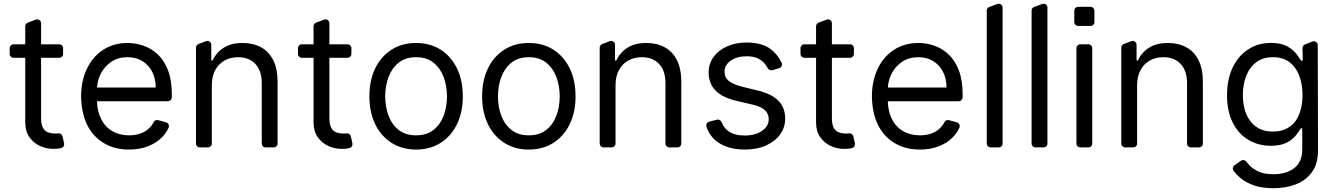

<svg xmlns="http://www.w3.org/2000/svg" viewBox="-20 -780 7071 1016"><path d="M191.8 -7.5Q157.7 -23.1 135.7 -54Q113.6 -85.6 113.6 -132.8V-474.1H51.8Q43.3 -474.1 37.3 -480.1Q31.2 -486.2 31.2 -495V-524.5Q31.2 -533.4 37.3 -539.4Q43.3 -545.5 51.8 -545.5H113.6V-641Q113.6 -647.4 117.4 -652.5Q121.1 -657.7 127.1 -660.2L169.4 -676.1Q174.4 -677.6 176.5 -677.6Q185 -677.6 191.2 -671.5Q197.4 -665.5 197.4 -656.2V-545.5H293.3Q301.8 -545.5 307.9 -539.4Q313.9 -533.4 313.9 -524.5V-495Q313.9 -486.2 307.9 -480.1Q301.8 -474.1 293.3 -474.1H197.4V-155.5Q197.4 -120.4 208.1 -102.3Q218 -85.2 234.7 -79.2Q252.1 -73.2 269.9 -73.2Q275.9 -73.2 285.2 -73.9L287.6 -74.2Q288.7 -74.6 290.8 -74.6Q298.3 -74.6 303.8 -70Q309.3 -65.3 311.1 -57.9L319.2 -21.7Q319.6 -20.2 319.6 -17Q319.6 -9.6 315.3 -3.9Q311.1 1.8 304 3.2L292.3 6Q277.3 7.8 261.4 7.8Q225.5 7.8 191.8 -7.5Z M527.7 -23.8Q470.9 -58.2 440 -121.8Q411.2 -182.2 409.1 -268.5Q409.1 -352.3 440 -416.2Q470.9 -480.8 525.9 -516.3Q581.3 -552.6 654.8 -552.6Q697.8 -552.6 739 -538.4Q780.5 -524.1 814.6 -492.5Q848.7 -460.6 869 -408.4Q889.2 -356.2 889.2 -279.8V-265.3Q889.2 -256.4 883.2 -250.4Q877.1 -244.3 868.6 -244.3H493.3Q495 -189.6 514.6 -151.3Q535.9 -108.3 574.2 -86.3Q612.6 -63.9 663.4 -63.9Q696.7 -63.9 723.4 -73.5Q750.4 -82.7 769.5 -101.9Q783.7 -115.1 793.3 -133.9Q795.8 -139.2 800.8 -142Q805.8 -144.9 811.4 -144.9Q815.3 -144.9 817.1 -144.2L859 -132.5Q865.8 -130.7 869.9 -125Q873.9 -119.3 873.9 -112.6Q873.9 -107.6 872.2 -104Q859 -75.6 837.7 -54.3Q808.2 -23.1 763.1 -6Q719.5 11.4 663.4 11.4Q584.9 11.4 527.7 -23.8ZM804 -316.8Q804 -362.9 785.9 -399.1Q767.8 -435.4 734 -456.3Q700.3 -477.3 654.8 -477.3Q604.8 -477.3 568.5 -452.8Q532 -427.6 512.4 -388.5Q495.7 -354.4 493.6 -316.8Z M1017 -21V-527.3Q1017 -534.1 1020.6 -539.2Q1024.1 -544.4 1030.2 -546.9L1069.6 -562.1Q1074.6 -563.6 1077.1 -563.6Q1085.6 -563.6 1091.8 -557.5Q1098 -551.5 1098 -542.6V-460.2H1105.1Q1124.6 -502.5 1163.4 -527Q1202.4 -552.6 1264.2 -552.6Q1320 -552.6 1361.2 -529.8Q1402.3 -507.8 1425.8 -461.6Q1448.9 -416.2 1448.9 -346.6V-21Q1448.9 -12.1 1442.8 -6Q1436.8 0 1427.9 0H1385.7Q1377.1 0 1371.1 -6Q1365.1 -12.1 1365.1 -21V-340.9Q1365.1 -404.8 1331.7 -441.1Q1298.3 -477.3 1240.1 -477.3Q1199.6 -477.3 1168.3 -459.9Q1136.7 -442.1 1119 -409.1Q1100.9 -375.7 1100.9 -328.1V-21Q1100.9 -12.1 1094.8 -6Q1088.8 0 1079.9 0H1037.6Q1029.1 0 1023.1 -6Q1017 -12.1 1017 -21Z M1717.3 -7.5Q1683.2 -23.1 1661.2 -54Q1639.2 -85.6 1639.2 -132.8V-474.1H1577.4Q1568.9 -474.1 1562.9 -480.1Q1556.8 -486.2 1556.8 -495V-524.5Q1556.8 -533.4 1562.9 -539.4Q1568.9 -545.5 1577.4 -545.5H1639.2V-641Q1639.2 -647.4 1642.9 -652.5Q1646.7 -657.7 1652.7 -660.2L1695 -676.1Q1699.9 -677.6 1702.1 -677.6Q1710.6 -677.6 1716.8 -671.5Q1723 -665.5 1723 -656.2V-545.5H1818.9Q1827.4 -545.5 1833.5 -539.4Q1839.5 -533.4 1839.5 -524.5V-495Q1839.5 -486.2 1833.5 -480.1Q1827.4 -474.1 1818.9 -474.1H1723V-155.5Q1723 -120.4 1733.7 -102.3Q1743.6 -85.2 1760.3 -79.2Q1777.7 -73.2 1795.5 -73.2Q1801.5 -73.2 1810.7 -73.9L1813.2 -74.2Q1814.3 -74.6 1816.4 -74.6Q1823.9 -74.6 1829.4 -70Q1834.9 -65.3 1836.6 -57.9L1844.8 -21.7Q1845.2 -20.2 1845.2 -17Q1845.2 -9.6 1840.9 -3.9Q1836.6 1.8 1829.5 3.2L1817.8 6Q1802.9 7.8 1786.9 7.8Q1751.1 7.8 1717.3 -7.5Z M1934.7 -269.9Q1934.7 -355.1 1965.7 -418.7Q1996.8 -482.2 2052.4 -517.4Q2108 -552.6 2181.8 -552.6Q2255.7 -552.6 2311.3 -517.4Q2366.8 -482.2 2397.9 -418.7Q2429 -355.1 2429 -269.9Q2429 -185.4 2397.9 -122.2Q2366.8 -58.9 2311.3 -23.8Q2255.7 11.4 2181.8 11.4Q2108 11.4 2052.4 -23.8Q1996.8 -58.9 1965.7 -122.2Q1934.7 -185.4 1934.7 -269.9ZM2345.2 -269.9Q2345.2 -324.6 2327.8 -371.8Q2310.4 -419 2274.1 -448.2Q2237.9 -477.3 2181.8 -477.3Q2125.7 -477.3 2089.5 -448.2Q2053.3 -419 2035.9 -371.8Q2018.5 -324.6 2018.5 -269.9Q2018.5 -215.2 2035.9 -168.3Q2053.3 -121.4 2089.5 -92.7Q2125.7 -63.9 2181.8 -63.9Q2237.9 -63.9 2274.1 -92.7Q2310.4 -121.4 2327.8 -168.3Q2345.2 -215.2 2345.2 -269.9Z M2531.2 -269.9Q2531.2 -355.1 2562.3 -418.7Q2593.4 -482.2 2649 -517.4Q2704.5 -552.6 2778.4 -552.6Q2852.3 -552.6 2907.8 -517.4Q2963.4 -482.2 2994.5 -418.7Q3025.6 -355.1 3025.6 -269.9Q3025.6 -185.4 2994.5 -122.2Q2963.4 -58.9 2907.8 -23.8Q2852.3 11.4 2778.4 11.4Q2704.5 11.4 2649 -23.8Q2593.4 -58.9 2562.3 -122.2Q2531.2 -185.4 2531.2 -269.9ZM2941.8 -269.9Q2941.8 -324.6 2924.4 -371.8Q2907 -419 2870.7 -448.2Q2834.5 -477.3 2778.4 -477.3Q2722.3 -477.3 2686.1 -448.2Q2649.9 -419 2632.5 -371.8Q2615.1 -324.6 2615.1 -269.9Q2615.1 -215.2 2632.5 -168.3Q2649.9 -121.4 2686.1 -92.7Q2722.3 -63.9 2778.4 -63.9Q2834.5 -63.9 2870.7 -92.7Q2907 -121.4 2924.4 -168.3Q2941.8 -215.2 2941.8 -269.9Z M3153.4 -21V-527.3Q3153.4 -534.1 3157 -539.2Q3160.5 -544.4 3166.5 -546.9L3206 -562.1Q3210.9 -563.6 3213.4 -563.6Q3221.9 -563.6 3228.2 -557.5Q3234.4 -551.5 3234.4 -542.6V-460.2H3241.5Q3261 -502.5 3299.7 -527Q3338.8 -552.6 3400.6 -552.6Q3456.3 -552.6 3497.5 -529.8Q3538.7 -507.8 3562.1 -461.6Q3585.2 -416.2 3585.2 -346.6V-21Q3585.2 -12.1 3579.2 -6Q3573.2 0 3564.3 0H3522Q3513.5 0 3507.5 -6Q3501.4 -12.1 3501.4 -21V-340.9Q3501.4 -404.8 3468 -441.1Q3434.7 -477.3 3376.4 -477.3Q3335.9 -477.3 3304.7 -459.9Q3273.1 -442.1 3255.3 -409.1Q3237.2 -375.7 3237.2 -328.1V-21Q3237.2 -12.1 3231.2 -6Q3225.1 0 3216.3 0H3174Q3165.5 0 3159.4 -6Q3153.4 -12.1 3153.4 -21Z M3782.3 -24.9Q3735.8 -55.8 3718.4 -109.7Q3717.3 -112.9 3717.3 -116.5Q3717.3 -123.6 3721.8 -129.3Q3726.2 -134.9 3733.3 -136.4L3773.8 -146.7Q3777.3 -147.4 3778.8 -147.4Q3784.8 -147.4 3790.3 -143.6Q3795.8 -139.9 3798.3 -133.9Q3810.7 -102.3 3835.9 -84.9Q3868.3 -62.9 3919.7 -62.9Q3978.3 -62.9 4013.1 -88.1Q4047.9 -112.9 4047.9 -148.4Q4047.9 -177.2 4028.1 -196.4Q4007.8 -215.9 3966.6 -225.5L3875.4 -246.8Q3799.7 -264.9 3764.9 -302.6Q3729.8 -339.8 3729.8 -396.7Q3729.8 -442.8 3756 -478.7Q3782.3 -514.9 3827.8 -534.8Q3873.2 -555 3931.1 -555Q4012.4 -555 4058.9 -519.5Q4095.9 -491.1 4116.1 -447.8Q4117.9 -444.2 4117.9 -439.3Q4117.9 -432.5 4113.8 -426.8Q4109.7 -421.2 4103 -419L4066.8 -408.7Q4063.2 -408 4061.4 -408Q4055.8 -408 4050.6 -411Q4045.5 -414.1 4042.6 -419Q4036.6 -430.4 4028.4 -440.7Q4015.3 -458.8 3991.1 -470.5Q3967.7 -482.2 3931.1 -482.2Q3880.7 -482.2 3847.3 -459.5Q3813.9 -436.1 3813.9 -400.9Q3813.9 -370 3836.6 -351.6Q3859.7 -333.1 3908 -321L3989.3 -301.1Q4062.9 -283.7 4099.1 -246.8Q4134.9 -210.6 4134.9 -152.7Q4134.9 -105.5 4108 -68.5Q4081.3 -31.6 4033 -9.9Q3985.1 11.4 3921.2 11.4Q3837.4 11.4 3782.3 -24.9Z M4376.4 -7.5Q4342.3 -23.1 4320.3 -54Q4298.3 -85.6 4298.3 -132.8V-474.1H4236.5Q4228 -474.1 4221.9 -480.1Q4215.9 -486.2 4215.9 -495V-524.5Q4215.9 -533.4 4221.9 -539.4Q4228 -545.5 4236.5 -545.5H4298.3V-641Q4298.3 -647.4 4302 -652.5Q4305.8 -657.7 4311.8 -660.2L4354 -676.1Q4359 -677.6 4361.2 -677.6Q4369.7 -677.6 4375.9 -671.5Q4382.1 -665.5 4382.1 -656.2V-545.5H4478Q4486.5 -545.5 4492.5 -539.4Q4498.6 -533.4 4498.6 -524.5V-495Q4498.6 -486.2 4492.5 -480.1Q4486.5 -474.1 4478 -474.1H4382.1V-155.5Q4382.1 -120.4 4392.8 -102.3Q4402.7 -85.2 4419.4 -79.2Q4436.8 -73.2 4454.5 -73.2Q4460.6 -73.2 4469.8 -73.9L4472.3 -74.2Q4473.4 -74.6 4475.5 -74.6Q4483 -74.6 4488.5 -70Q4494 -65.3 4495.7 -57.9L4503.9 -21.7Q4504.3 -20.2 4504.3 -17Q4504.3 -9.6 4500 -3.9Q4495.7 1.8 4488.6 3.2L4476.9 6Q4462 7.8 4446 7.8Q4410.2 7.8 4376.4 -7.5Z M4712.4 -23.8Q4655.5 -58.2 4624.6 -121.8Q4595.9 -182.2 4593.8 -268.5Q4593.8 -352.3 4624.6 -416.2Q4655.5 -480.8 4710.6 -516.3Q4766 -552.6 4839.5 -552.6Q4882.5 -552.6 4923.7 -538.4Q4965.2 -524.1 4999.3 -492.5Q5033.4 -460.6 5053.6 -408.4Q5073.9 -356.2 5073.9 -279.8V-265.3Q5073.9 -256.4 5067.8 -250.4Q5061.8 -244.3 5053.3 -244.3H4677.9Q4679.7 -189.6 4699.2 -151.3Q4720.5 -108.3 4758.9 -86.3Q4797.2 -63.9 4848 -63.9Q4881.4 -63.9 4908 -73.5Q4935 -82.7 4954.2 -101.9Q4968.4 -115.1 4978 -133.9Q4980.5 -139.2 4985.4 -142Q4990.4 -144.9 4996.1 -144.9Q5000 -144.9 5001.8 -144.2L5043.7 -132.5Q5050.4 -130.7 5054.5 -125Q5058.6 -119.3 5058.6 -112.6Q5058.6 -107.6 5056.8 -104Q5043.7 -75.6 5022.4 -54.3Q4992.9 -23.1 4947.8 -6Q4904.1 11.4 4848 11.4Q4769.5 11.4 4712.4 -23.8ZM4988.6 -316.8Q4988.6 -362.9 4970.5 -399.1Q4952.4 -435.4 4918.7 -456.3Q4884.9 -477.3 4839.5 -477.3Q4789.4 -477.3 4753.2 -452.8Q4716.6 -427.6 4697.1 -388.5Q4680.4 -354.4 4678.3 -316.8Z M5201.7 -20.2V-724.1Q5201.7 -730.5 5205.3 -735.6Q5208.8 -740.8 5214.8 -742.9L5257.5 -758.9Q5262.4 -760.3 5264.9 -760.3Q5273.4 -760.3 5279.5 -754.3Q5285.5 -748.2 5285.5 -739.3V-20.2Q5285.5 -11.7 5279.7 -5.9Q5273.8 0 5265.6 0H5221.9Q5213.8 0 5207.7 -5.9Q5201.7 -11.7 5201.7 -20.2Z M5438.9 -20.2V-724.1Q5438.9 -730.5 5442.5 -735.6Q5446 -740.8 5452.1 -742.9L5494.7 -758.9Q5499.6 -760.3 5502.1 -760.3Q5510.7 -760.3 5516.7 -754.3Q5522.7 -748.2 5522.7 -739.3V-20.2Q5522.7 -11.7 5516.9 -5.9Q5511 0 5502.8 0H5459.2Q5451 0 5445 -5.9Q5438.9 -11.7 5438.9 -20.2Z M5676.1 -21V-524.9Q5676.1 -533.4 5682.2 -539.4Q5688.2 -545.5 5696.7 -545.5H5739Q5747.9 -545.5 5753.9 -539.4Q5759.9 -533.4 5759.9 -524.9V-21Q5759.9 -12.1 5753.9 -6Q5747.9 0 5739 0H5696.7Q5688.2 0 5682.2 -6Q5676.1 -12.1 5676.1 -21ZM5664.8 -723Q5664.8 -731.9 5670.8 -737.9Q5676.8 -744 5685.4 -744H5750.4Q5759.2 -744 5765.3 -737.9Q5771.3 -731.9 5771.3 -723V-663.7Q5771.3 -654.8 5765.3 -648.8Q5759.2 -642.8 5750.4 -642.8H5685.4Q5676.8 -642.8 5670.8 -648.8Q5664.8 -654.8 5664.8 -663.7Z M5913.4 -21V-527.3Q5913.4 -534.1 5916.9 -539.2Q5920.5 -544.4 5926.5 -546.9L5965.9 -562.1Q5970.9 -563.6 5973.4 -563.6Q5981.9 -563.6 5988.1 -557.5Q5994.3 -551.5 5994.3 -542.6V-460.2H6001.4Q6021 -502.5 6059.7 -527Q6098.7 -552.6 6160.5 -552.6Q6216.3 -552.6 6257.5 -529.8Q6298.7 -507.8 6322.1 -461.6Q6345.2 -416.2 6345.2 -346.6V-21Q6345.2 -12.1 6339.1 -6Q6333.1 0 6324.2 0H6282Q6273.4 0 6267.4 -6Q6261.4 -12.1 6261.4 -21V-340.9Q6261.4 -404.8 6228 -441.1Q6194.6 -477.3 6136.4 -477.3Q6095.9 -477.3 6064.6 -459.9Q6033 -442.1 6015.3 -409.1Q5997.2 -375.7 5997.2 -328.1V-21Q5997.2 -12.1 5991.1 -6Q5985.1 0 5976.2 0H5933.9Q5925.4 0 5919.4 -6Q5913.4 -12.1 5913.4 -21Z M6614.3 200.6Q6571.4 185.4 6541.9 160.2Q6522.4 143.8 6507.8 124.3Q6503.6 119 6503.6 111.9Q6503.6 106.9 6505.9 102.3Q6508.2 97.7 6512.4 94.8L6546.5 70.7Q6551.5 67.1 6558.2 67.1Q6568.5 67.1 6574.2 74.6L6591.3 94.1Q6609 113.3 6639.2 127.5Q6668.7 142 6718.8 142Q6785.2 142 6828.1 110.1Q6871.1 77.8 6871.1 9.9V-100.9H6863.6Q6854.4 -85.6 6837.7 -64.3Q6821.7 -42.6 6789.4 -25.6Q6757.5 -8.5 6704.5 -8.5Q6639.2 -8.5 6586.3 -39.8Q6533 -71.4 6503.6 -130.7Q6473 -190.7 6473 -275.6Q6473 -359 6502.5 -421.9Q6531.6 -484 6584.9 -518.5Q6636.7 -552.9 6706 -552.9Q6758.5 -552.9 6790.8 -535.2Q6822.8 -517.4 6839.1 -495.7Q6855.8 -473.4 6865.1 -459.2H6873.9L6872.5 -525.6Q6872.5 -532 6876.2 -537.5Q6880 -543 6885.7 -545.1L6925.1 -560.4Q6930 -561.8 6932.2 -561.8Q6940.7 -561.8 6946.9 -555.8Q6953.1 -549.7 6953.1 -540.8L6954.5 15.6Q6954.5 86.6 6922.9 130Q6891.3 174 6837.7 195.3Q6784.4 215.9 6718.8 215.9Q6657.7 215.9 6614.3 200.6ZM6574.6 -176.8Q6593.4 -132.5 6628.2 -108.7Q6663 -83.8 6715.9 -83.8Q6766.7 -83.8 6801.1 -107.2Q6836.6 -130.3 6854 -173.3Q6872.5 -217.7 6872.5 -277Q6872.5 -334.9 6854.4 -381Q6837 -426.1 6801.8 -452.1Q6767.8 -477.3 6715.9 -477.3Q6662.6 -477.3 6627.5 -450.6Q6592.3 -424 6574.2 -377.8Q6556.8 -332 6556.8 -277Q6556.8 -220.9 6574.6 -176.8Z"/></svg>

Font: DeltaSans
Style: Regular
Weight: 400
Designer: Rasmus Andersson
Foundry: rsms
Version: Version 3.012